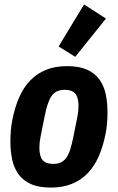

<svg xmlns="http://www.w3.org/2000/svg" viewBox="-20 -836 533 868"><path d="M210 12Q155 12 119.5 -4Q84 -20 63.5 -48.5Q43 -77 35 -115Q27 -153 27 -197Q27 -220 29 -246Q31 -272 36 -295Q47 -351 66.5 -395.5Q86 -440 116 -471.5Q146 -503 187.5 -520Q229 -537 283 -537Q338 -537 373.5 -521Q409 -505 429.5 -476.5Q450 -448 458 -410Q466 -372 466 -328Q466 -305 464 -279Q462 -253 457 -230Q446 -174 426.5 -129.5Q407 -85 377 -53.5Q347 -22 305.5 -5Q264 12 210 12ZM221 -95Q240 -95 254.5 -101.5Q269 -108 279.5 -122.5Q290 -137 297.5 -160.5Q305 -184 312 -219L330 -309Q335 -334 335 -357Q335 -395 320.5 -412.5Q306 -430 272 -430Q233 -430 213.5 -402.5Q194 -375 181 -306L163 -216Q158 -191 158 -168Q158 -130 172.5 -112.5Q187 -95 221 -95ZM320 -579 245 -626 360 -816 459 -752Z"/></svg>

Font: IBM Plex Sans Cond
Style: Bold Italic
Weight: 700
Width: 3
Italic angle: -11°
Designer: Mike Abbink, Paul van der Laan, Pieter van Rosmalen
Foundry: Bold Monday
Version: Version 1.3